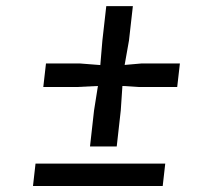

<svg xmlns="http://www.w3.org/2000/svg" viewBox="-20 -623 709 628"><path d="M274.4 -144H361.8L375 -261.7C376.5 -288.6 378.9 -314.9 380.4 -341.8L435.1 -338.4H559.6L568.4 -415.5H443.8L387.7 -410.6L401.9 -490.7L414.6 -603H327.6L314.9 -490.7C313 -464.4 310.1 -437 308.1 -410.2L240.2 -415.5H130.4L121.6 -338.4H231.4L300.3 -341.8L287.6 -261.7ZM87.9 -14.6H512.2L520.5 -87.9H96.2Z"/></svg>

Font: Merriweather
Style: Italic
Weight: 400
Italic angle: -7.5°
Designer: Eben Sorkin
Foundry: Eben Sorkin
Version: Version 1.001